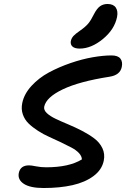

<svg xmlns="http://www.w3.org/2000/svg" viewBox="-20 -1006 639 973"><path d="M383.8 -759.8Q358.9 -759.8 347.4 -770Q335.9 -780.3 338.9 -797.9Q342.3 -813 352.5 -824Q362.8 -835 386.2 -851.1Q414.1 -870.6 428 -887.7Q441.9 -904.8 456.1 -934.1Q471.2 -963.4 487.3 -974.6Q503.4 -985.8 524.9 -985.8Q554.2 -985.8 566.7 -967.8Q579.1 -949.7 573.2 -919.9Q560.5 -856.9 501.5 -808.3Q442.4 -759.8 383.8 -759.8ZM201.2 -53.2Q133.3 -53.2 101.1 -74.2Q68.8 -95.2 75.2 -128.9Q83 -168 127 -168Q138.2 -168 162.8 -163.1Q187.5 -158.2 213.9 -158.2Q330.1 -158.2 395 -198.2Q394.5 -214.8 379.9 -230.5Q365.2 -246.1 341.8 -258.3Q318.4 -270.5 289.1 -284.7Q259.8 -298.8 230 -312Q200.2 -325.2 172.6 -343Q145 -360.8 125 -380.1Q105 -399.4 95.7 -426.3Q86.4 -453.1 92.8 -483.9Q102.1 -529.8 139.4 -570.6Q176.8 -611.3 227.5 -638.7Q278.3 -666 337.2 -686.3Q396 -706.5 449.5 -715.8Q502.9 -725.1 544.9 -725.1Q577.6 -725.1 590.1 -709Q602.5 -692.9 597.2 -667Q588.9 -625.5 535.2 -617.2Q381.8 -593.3 298.1 -553.2Q214.4 -513.2 204.1 -465.8Q200.7 -448.7 217 -433.1Q233.4 -417.5 262.2 -403.8Q291 -390.1 326.2 -375.5Q361.3 -360.8 395.8 -343Q430.2 -325.2 457.5 -304.7Q484.9 -284.2 498.8 -255.1Q512.7 -226.1 505.9 -191.9Q496.6 -145.5 453.9 -113.8Q411.1 -82 347.2 -67.6Q283.2 -53.2 201.2 -53.2Z"/></svg>

Font: Shantell Sans Irregular Bouncy
Style: Italic
Weight: 500
Italic angle: -11.31°
Designer: Stephen Nixon, Anya Danilova, Shantell Martin
Foundry: Arrow Type
Version: Version 1.006;[9816181b4]